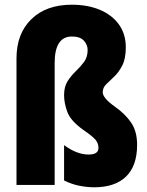

<svg xmlns="http://www.w3.org/2000/svg" viewBox="-20 -836 626 815"><path d="M514 -635Q514 -587 499 -558Q484 -529 465 -511Q446 -493 431 -478.5Q416 -464 416 -444Q416 -433 428 -418Q440 -403 468 -383Q512 -352 537 -315Q562 -278 562 -221Q562 -132 515 -86.5Q468 -41 380 -41Q350 -41 317 -47.5Q284 -54 252 -70V-220Q306 -180 356 -180Q398 -180 398 -208Q398 -227 386 -242Q374 -257 333 -285Q280 -323 266 -360.5Q252 -398 252 -432Q252 -468 267 -491.5Q282 -515 302 -534Q322 -553 337 -573.5Q352 -594 352 -624Q352 -646 336 -663.5Q320 -681 285 -681Q212 -681 212 -568V-51H50V-588Q50 -693 113 -754.5Q176 -816 285 -816Q352 -816 403.5 -794.5Q455 -773 484.5 -732.5Q514 -692 514 -635Z"/></svg>

Font: Noto Sans Tamil UI ExtraCondensed Black
Style: Regular
Weight: 900
Width: 2
Designer: Jelle Bosma - Monotype Design Team
Foundry: Monotype Imaging Inc.
Version: Version 2.004; ttfautohint (v1.8.4.7-5d5b)